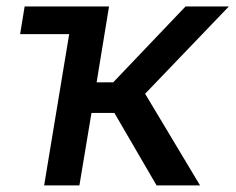

<svg xmlns="http://www.w3.org/2000/svg" viewBox="-20 -562 714 582"><path d="M41 -458.5 54.7 -542.5H250L236.3 -458.5ZM113.8 0 203.6 -542.5H310.5L272.9 -312.5H323.2L542.5 -542.5H673.8L419.9 -277.8L586.4 0H454.6L326.7 -219.7H257.3L220.7 0Z"/></svg>

Font: Inter 16pt Medium
Style: Italic
Weight: 500
Italic angle: -9.3988°
Version: Version 4.001;git-66647c0bb